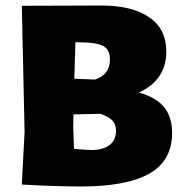

<svg xmlns="http://www.w3.org/2000/svg" viewBox="-20 -668 666 695"><path d="M348 -648Q458 -648 520 -605.5Q582 -563 582 -482Q582 -379 483 -333Q546 -315 574.5 -279.5Q603 -244 603 -187Q603 -86 520.5 -39.5Q438 7 274 7Q183 7 59 0L69 -190L59 -647ZM262 -515H253L249 -383L324 -380Q378 -398 378 -453Q378 -488 353.5 -501.5Q329 -515 262 -515ZM245 -210 248 -129Q298 -125 312 -125Q353 -125 376.5 -143Q400 -161 400 -195Q400 -218 386.5 -232Q373 -246 343 -256L246 -254Z"/></svg>

Font: Alegreya Sans SC Black
Style: Regular
Weight: 900
Designer: Juan Pablo del Peral
Foundry: Huerta Tipografica
Version: Version 2.007